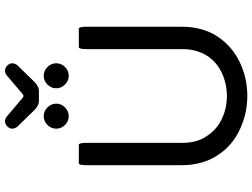

<svg xmlns="http://www.w3.org/2000/svg" viewBox="-142 -872 1024 780"><g transform="rotate(-90 370.0 -482.0)"><path d="M311.5 -855.5 245.1 -923.8Q237.3 -933.6 237.3 -944.3Q237.3 -955.1 246.6 -964.4Q255.9 -973.6 267.6 -973.6Q278.3 -973.6 286.1 -966.8L362.3 -902.3Q368.2 -898.4 370.1 -898.4Q374 -898.4 377.9 -902.3L454.1 -966.8Q461.9 -973.6 472.7 -973.6Q484.4 -973.6 493.7 -964.4Q502.9 -955.1 502.9 -944.3Q502.9 -933.6 495.1 -923.8L428.7 -855.5Q410.2 -835.9 388.7 -835.9H351.6Q330.1 -835.9 311.5 -855.5ZM237.3 -765.6Q237.3 -786.1 252.4 -801.3Q267.6 -816.4 288.1 -816.4Q308.6 -816.4 323.7 -801.3Q338.9 -786.1 338.9 -765.6Q338.9 -745.1 323.7 -730Q308.6 -714.8 288.1 -714.8Q267.6 -714.8 252.4 -730Q237.3 -745.1 237.3 -765.6ZM401.4 -765.6Q401.4 -786.1 416.5 -801.3Q431.6 -816.4 452.1 -816.4Q472.7 -816.4 487.8 -801.3Q502.9 -786.1 502.9 -765.6Q502.9 -745.1 487.8 -730Q472.7 -714.8 452.1 -714.8Q431.6 -714.8 416.5 -730Q401.4 -745.1 401.4 -765.6ZM236.3 -18.6Q168.9 -48.8 128.9 -110.4Q88.9 -171.9 88.9 -255.9V-641.6Q88.9 -673.8 96.7 -673.8H171.9Q179.7 -673.8 179.7 -641.6V-252.9Q179.7 -193.4 207 -154.3Q232.4 -114.3 275.9 -93.3Q319.3 -72.3 370.1 -72.3Q419.9 -72.3 463.9 -92.8Q509.8 -114.3 535.2 -155.8Q560.5 -197.3 560.5 -252.9V-641.6Q560.5 -673.8 568.4 -673.8Q568.4 -673.8 643.6 -673.8Q651.4 -673.8 651.4 -641.6V-255.9Q651.4 -169.9 610.4 -108.4Q570.3 -49.8 506.3 -19.5Q442.4 10.7 370.1 10.7Q299.8 10.7 236.3 -18.6Z"/></g></svg>

Font: YuPearl-Regular
Style: Regular
Weight: 400
Designer: Max Yao
Foundry: Max-Everyday
Version: Version 1.011; ttfautohint (v1.8.3)